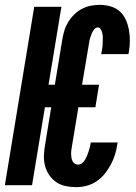

<svg xmlns="http://www.w3.org/2000/svg" viewBox="-39 -763 559 791"><path d="M275 8Q252 8 231 3.5Q210 -1 193 -12.5Q176 -24 164 -41.5Q152 -59 146.5 -80Q141 -101 142 -123Q143 -145 147 -168L172 -321H146L93 0H-19L102 -735H214L161 -414H187L218 -602Q221 -620 226.5 -638Q232 -656 242.5 -673Q253 -690 267.5 -704Q282 -718 299.5 -727Q317 -736 335.5 -739.5Q354 -743 372 -743Q395 -743 417 -736.5Q439 -730 454.5 -716Q470 -702 479 -682Q488 -662 492 -640.5Q496 -619 496 -596Q496 -573 492 -550L490 -540H378L379 -545Q380 -553 381.5 -560Q383 -567 383.5 -574.5Q384 -582 384 -589Q384 -596 384.5 -603.5Q385 -611 384 -618Q383 -625 381 -631.5Q379 -638 375 -644Q371 -650 364 -650Q355 -650 348.5 -641.5Q342 -633 338.5 -624Q335 -615 332 -605.5Q329 -596 328 -586L299 -414H369L354 -321H284L256 -152Q254 -142 254 -131Q254 -120 256 -110Q258 -100 265 -92.5Q272 -85 283 -85Q292 -85 299.5 -91Q307 -97 311.5 -105Q316 -113 319.5 -121Q323 -129 325.5 -137.5Q328 -146 330.5 -154.5Q333 -163 334 -171L335 -176H446L444 -167Q441 -146 434.5 -125Q428 -104 417 -84Q406 -64 392 -46.5Q378 -29 358.5 -16Q339 -3 317.5 2.5Q296 8 275 8Z"/></svg>

Font: Iosevka Term Curly Heavy
Style: Italic
Weight: 900
Italic angle: -9°
Designer: Belleve Invis
Foundry: Belleve Invis
Version: Version 32.3.0